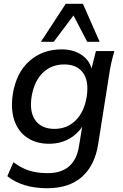

<svg xmlns="http://www.w3.org/2000/svg" viewBox="-20 -775 652 1019"><path d="M231 224Q165 224 112 208Q59 192 19 160L51 86Q78 106 106 119Q134 132 165.5 138Q197 144 232 144Q306 144 347 107.5Q388 71 399 2L421 -133H432Q409 -78 358 -45Q307 -12 240 -12Q172 -12 124 -44.5Q76 -77 56 -136.5Q36 -196 48 -276Q67 -391 137 -452Q207 -513 307 -513Q373 -513 417.5 -480.5Q462 -448 470 -392L463 -400L489 -504H587Q578 -473 571 -442.5Q564 -412 560 -383L501 -10Q483 104 414.5 164Q346 224 231 224ZM269 -91Q336 -91 381.5 -136Q427 -181 440 -261Q453 -345 420.5 -389Q388 -433 321 -433Q253 -433 207.5 -389Q162 -345 148 -264Q135 -181 168 -136Q201 -91 269 -91ZM197 -553 329 -755H420L509 -553H443L370 -693L265 -553Z"/></svg>

Font: Mulish ExtraLight SemiBold
Style: Italic
Weight: 600
Italic angle: -9°
Version: Version 3.603